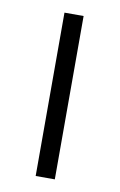

<svg xmlns="http://www.w3.org/2000/svg" viewBox="-64 -534 357 573"><g transform="rotate(10 114.0 -247.5)"><path d="M85 0V-495H143V0Z"/></g></svg>

Font: REM Medium ExtraLight
Style: Regular
Weight: 250
Version: Version 1.005;gftools[0.9.28]